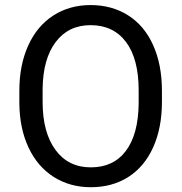

<svg xmlns="http://www.w3.org/2000/svg" viewBox="-20 -741 728 770"><path d="M629.4 -332.5Q629.4 -228 594.2 -150.1Q559.1 -72.3 494.6 -31.2Q430.2 9.8 344.2 9.8Q260.3 9.8 195.3 -31.5Q130.4 -72.8 94.5 -149.2Q58.6 -225.6 57.6 -326.2V-377.4Q57.6 -480 93.3 -558.6Q128.9 -637.2 194.1 -679Q259.3 -720.7 343.3 -720.7Q428.7 -720.7 493.9 -679.4Q559.1 -638.2 594.2 -559.8Q629.4 -481.4 629.4 -377.4ZM536.1 -378.4Q536.1 -504.9 485.4 -572.5Q434.6 -640.1 343.3 -640.1Q254.4 -640.1 203.4 -572.5Q152.3 -504.9 150.9 -384.8V-332.5Q150.9 -210 202.4 -139.9Q253.9 -69.8 344.2 -69.8Q435.1 -69.8 484.9 -136Q534.7 -202.1 536.1 -325.7Z"/></svg>

Font: Vazir FD
Style: Regular-FD
Weight: 400
Designer: Saber Rastikerdar
Foundry: Saber Rastikerdar
Version: Version 30.0.0